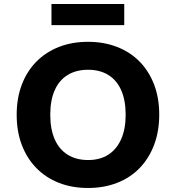

<svg xmlns="http://www.w3.org/2000/svg" viewBox="-20 -924 875 955"><path d="M418 11Q338 11 273 -14.5Q208 -40 161 -88Q114 -136 88.5 -203Q63 -270 63 -353Q63 -436 88.5 -503Q114 -570 161 -617.5Q208 -665 273 -690.5Q338 -716 418 -716Q497 -716 562.5 -690.5Q628 -665 674.5 -617.5Q721 -570 746.5 -503.5Q772 -437 772 -354Q772 -271 746.5 -203.5Q721 -136 674.5 -88Q628 -40 562.5 -14.5Q497 11 418 11ZM418 -128Q477 -128 518.5 -154.5Q560 -181 582.5 -231.5Q605 -282 605 -353Q605 -425 583 -475Q561 -525 519 -551Q477 -577 418 -577Q359 -577 316.5 -551Q274 -525 252 -475Q230 -425 230 -353Q230 -282 252 -231.5Q274 -181 316.5 -154.5Q359 -128 418 -128ZM236 -799V-904H598V-799Z"/></svg>

Font: Nunito Sans 8pt ExtraBold
Style: Regular
Weight: 800
Version: Version 3.101;gftools[0.9.27]